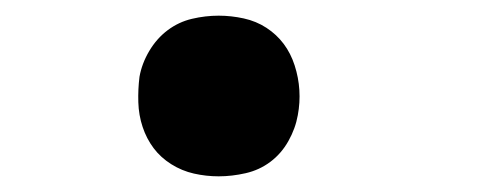

<svg xmlns="http://www.w3.org/2000/svg" viewBox="-20 -217 640 245"><path d="M259 8Q243 8 227.5 4.5Q212 1 198.5 -7.5Q185 -16 176 -28Q167 -40 162 -55Q157 -70 156.5 -86.5Q156 -103 158 -119Q161 -136 170.5 -152Q180 -168 194 -178.5Q208 -189 225 -193Q242 -197 259 -197Q275 -197 291 -193.5Q307 -190 320 -181.5Q333 -173 342 -161Q351 -149 356 -133.5Q361 -118 362 -102Q363 -86 360 -70Q357 -53 348 -37Q339 -21 325 -10.5Q311 0 293.5 4Q276 8 259 8Z"/></svg>

Font: Iosevka HT Extrabold Extended
Style: Italic
Weight: 800
Width: 7
Italic angle: -9°
Monospace: yes
Designer: Belleve Invis
Foundry: Belleve Invis
Version: Version 32.3.0; ttfautohint (v1.8.4)